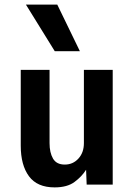

<svg xmlns="http://www.w3.org/2000/svg" viewBox="-20 -801 583 833"><path d="M217 12Q141.5 12 105.8 -36.2Q70 -84.5 70 -169V-498H195V-180Q195 -139 210 -113Q225 -87 261 -87Q296.5 -87 320.2 -113Q344 -139 344 -180V-498H469V0H356L353.5 -64.5Q335 -35 303.2 -11.5Q271.5 12 217 12ZM217.5 -579 92.5 -781H228.5L326.5 -579Z"/></svg>

Font: Alatsi
Style: Regular
Weight: 400
Designer: Spyros Zevelakis, Eben Sorkin
Foundry: www.sorkintype.com
Version: Version 1.008; ttfautohint (v1.8.4.7-5d5b)